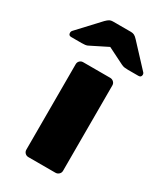

<svg xmlns="http://www.w3.org/2000/svg" viewBox="-236 -834 779 911"><g transform="rotate(30 153.5 -379.0)"><path d="M78 0Q67 0 59.5 -7.5Q52 -15 52 -26V-494Q52 -505 59.5 -512.5Q67 -520 78 -520H226Q237 -520 245 -512.5Q253 -505 253 -494V-26Q253 -15 245 -7.5Q237 0 226 0ZM-31 -595Q-46 -595 -46 -610Q-46 -618 -40 -624L67 -739Q78 -750 85.5 -754Q93 -758 103 -758H203Q213 -758 221 -754Q229 -750 239 -739L346 -624Q353 -618 353 -610Q353 -595 337 -595H280Q271 -595 262 -596Q253 -597 243 -602L153 -647L63 -602Q55 -597 45 -596Q35 -595 26 -595Z"/></g></svg>

Font: Rubik ExtraBold
Style: Regular
Weight: 800
Designer: Hubert and Fischer
Foundry: Hubert and Fischer
Version: Version 2.300;gftools[0.9.30]